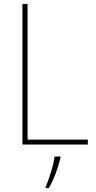

<svg xmlns="http://www.w3.org/2000/svg" viewBox="-20 -800 486 975"><path d="M94 -66V-780H120V-91H426V-66ZM287 2Q278 40 263 80Q248 120 228 155H212V148Q220 131 229.5 103Q239 75 247 45.5Q255 16 257 -5H287Z"/></svg>

Font: Noto Sans Malayalam UI SemiCondensed Thin
Style: Regular
Weight: 100
Width: 4
Designer: Jelle Bosma - Monotype Design Team
Foundry: Monotype Imaging Inc.
Version: Version 2.104; ttfautohint (v1.8.4.7-5d5b)